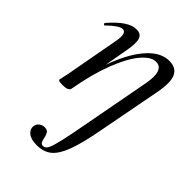

<svg xmlns="http://www.w3.org/2000/svg" viewBox="-202 -483 843 843"><g transform="rotate(45 219.0 -62.0)"><path d="M189 275Q152 275 134.5 260.5Q117 246 119 227Q121 211 132.5 202.5Q144 194 157 194Q174 194 180 203.5Q186 213 188.5 226Q191 239 195 248.5Q199 258 211 258Q225 258 233.5 239.5Q242 221 252 177Q262 133 276 56L333 -248Q355 -355 300 -355Q269 -355 235 -314.5Q201 -274 171 -197Q141 -120 121 -9L107 -10Q128 -127 162.5 -214.5Q197 -302 242.5 -350.5Q288 -399 338 -399Q381 -399 396 -368Q411 -337 398 -267L341 32Q324 124 304.5 177Q285 230 258 252.5Q231 275 189 275ZM82 8Q66 8 60.5 6Q55 4 55 1Q55 -2 60.5 -25Q66 -48 70 -74L111 -297Q121 -353 95 -353Q84 -353 67 -341.5Q50 -330 29 -309Q26 -305 22 -309.5Q18 -314 21 -317Q56 -357 84.5 -376Q113 -395 140 -395Q167 -395 174.5 -373Q182 -351 173 -302L121 -9Q118 8 82 8Z"/></g></svg>

Font: Cormorant Garamond Light Medium
Style: Italic
Weight: 500
Italic angle: -10°
Version: Version 4.001